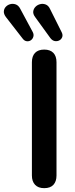

<svg xmlns="http://www.w3.org/2000/svg" viewBox="-89 -971 391 999"><path d="M141 8Q110 8 93.5 -9.5Q77 -27 77 -58V-647Q77 -679 93.5 -696Q110 -713 141 -713Q172 -713 188.5 -696Q205 -679 205 -647V-58Q205 -27 189 -9.5Q173 8 141 8ZM173 -773 94 -882Q82 -898 84 -912Q86 -926 96 -936Q106 -946 120.5 -949.5Q135 -953 149 -947.5Q163 -942 171 -925L232 -803Q239 -789 234.5 -777.5Q230 -766 219 -760.5Q208 -755 195.5 -757.5Q183 -760 173 -773ZM29 -770 -58 -882Q-70 -898 -69 -912Q-68 -926 -58.5 -936Q-49 -946 -35 -949.5Q-21 -953 -7 -948Q7 -943 16 -926L81 -805Q88 -792 84.5 -780Q81 -768 71.5 -761.5Q62 -755 50 -756.5Q38 -758 29 -770Z"/></svg>

Font: Nunito ExtraLight
Style: Regular
Weight: 200
Designer: Vernon Adams
Foundry: Vernon Adams
Version: Version 3.602